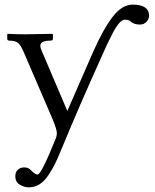

<svg xmlns="http://www.w3.org/2000/svg" viewBox="-20 -577 666 827"><path d="M418 -334Q320.8 -119.1 241.2 74.2Q226.1 110.4 216.1 130.6Q206.1 150.9 188.5 177.5Q170.9 204.1 149.9 217Q128.9 230 104 230Q85 230 65.4 218.5Q45.9 207 45.9 183.1Q45.9 163.1 57.4 153.6Q68.8 144 84 144Q104 144 115.2 158.2Q132.3 175.3 142.1 174.8Q157.2 174.8 216.8 27.8Q224.6 11.7 224.9 -3.2Q225.1 -18.1 208 -60.1L82 -353Q69.8 -381.8 57.9 -391.8Q45.9 -401.9 21 -401.9Q11.2 -401.9 11.2 -409.2V-429.2L13.2 -431.2Q57.1 -429.2 86.9 -429.2L206.1 -431.2L208 -428.2V-410.2Q208 -402.3 196.8 -401.9Q153.8 -401.9 153.8 -379.9Q153.8 -370.1 160.2 -356.9L270 -99.1L380.9 -353Q424.8 -452.1 465.3 -504.6Q505.9 -557.1 550.8 -557.1Q621.6 -557.1 622.1 -509.8Q622.1 -494.6 610.6 -482.9Q599.1 -471.2 583 -471.2Q556.2 -471.2 542 -484.9Q536.1 -491.7 518.1 -492.2Q506.8 -492.2 493.9 -478Q481 -463.9 466.1 -435.5Q451.2 -407.2 442.1 -387.7Q433.1 -368.2 418 -334Z"/></svg>

Font: Biolilbert
Style: Regular
Weight: 400
Designer: Philipp H. Poll
Foundry: Philipp H. Poll
Version: Version 1.1.0